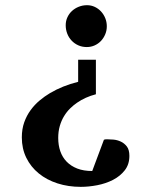

<svg xmlns="http://www.w3.org/2000/svg" viewBox="-20 -520 562 739"><path d="M478 80.1Q478 112.8 460.2 135.5Q442.4 158.2 414.8 172.4Q387.2 186.5 354.2 192.9Q321.3 199.2 291 199.2Q242.7 199.2 201.2 185.8Q159.7 172.4 129.2 147.5Q98.6 122.6 81.3 87.4Q64 52.2 64 8.8Q64 -22.9 73.2 -49.1Q82.5 -75.2 97.9 -96.2Q113.3 -117.2 132.6 -133.3Q151.9 -149.4 172.4 -161.6Q220.2 -189.9 280.8 -205.1V-290H349.1V-157.2Q308.1 -146.5 276.4 -124.5Q262.7 -115.2 249.8 -102.5Q236.8 -89.8 226.6 -73Q216.3 -56.2 210.2 -35.2Q204.1 -14.2 204.1 11.2Q204.1 39.1 212.2 62.3Q220.2 85.4 236.6 102.3Q252.9 119.1 277.3 128.7Q301.8 138.2 335 138.2L379.9 18.1Q380.4 17.6 382.3 17.1Q383.8 16.6 386 16.4Q388.2 16.1 392.1 16.1Q401.9 16.1 416.5 17.3Q431.2 18.6 444.8 24.9Q458.5 31.2 468.3 43.9Q478 56.6 478 80.1ZM391.1 -418.9Q391.1 -402.3 385 -387.9Q378.9 -373.5 368.7 -362.5Q358.4 -351.6 344.2 -345.2Q330.1 -338.9 314 -338.9Q295.9 -338.9 281 -345.7Q266.1 -352.5 255.4 -364Q244.6 -375.5 238.8 -390.6Q232.9 -405.8 232.9 -422.9Q232.9 -439.5 239.5 -453.6Q246.1 -467.8 257.3 -478Q268.6 -488.3 283.4 -494.1Q298.3 -500 314.9 -500Q331.1 -500 345 -493.4Q358.9 -486.8 369.1 -475.6Q379.4 -464.4 385.3 -449.7Q391.1 -435.1 391.1 -418.9Z"/></svg>

Font: Charis SIL Phon
Style: Bold
Weight: 700
Foundry: SIL International
Version: Version 5.000